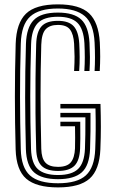

<svg xmlns="http://www.w3.org/2000/svg" viewBox="-20 -828 510 857"><path d="M238.8 8.5Q142 8.5 97.2 -30.2Q52.5 -69 49.8 -161Q46.5 -283 46.5 -396.6Q46.5 -510.2 50 -633Q53 -725.2 95.9 -766.9Q138.8 -808.5 238.5 -808.5Q335.2 -808.5 377.8 -768.4Q420.2 -728.2 425.5 -639Q427.2 -604 427.2 -575.1Q427.2 -546.2 425.2 -511.2H402.2Q405.8 -567.5 402.2 -638.2Q398 -722 358.4 -756Q318.8 -790 238.5 -790Q154 -790 114.6 -754.1Q75.2 -718.2 72.8 -632.8Q69.2 -509.8 69.4 -395.9Q69.5 -282 72.8 -161.8Q74.8 -79.8 113.9 -44.9Q153 -10 238.8 -10Q324.8 -10 363.2 -45.2Q401.8 -80.5 405 -161.8Q406.8 -207.5 407.1 -249.8Q407.5 -292 406.2 -344H249.5V-364H428.5Q430.2 -308.2 430.2 -262.2Q430.2 -216.2 428 -161Q424 -70.2 380.2 -30.9Q336.5 8.5 238.8 8.5ZM238.8 -28.2Q166.5 -28.2 132.1 -58.6Q97.8 -89 95.5 -162.8Q92.5 -274.5 92.2 -391.2Q92 -508 95.8 -632.2Q98.2 -705 130.5 -738.4Q162.8 -771.8 238.5 -771.8Q310 -771.8 342.8 -740.6Q375.5 -709.5 379.5 -636.8Q381.2 -601.5 381.4 -573.5Q381.5 -545.5 379.5 -511.2H356.5Q358.5 -543.2 358.5 -571.5Q358.5 -599.8 356.8 -635.2Q353 -699.2 325.5 -726.2Q298 -753.2 238.5 -753.2Q175 -753.2 147.9 -724.1Q120.8 -695 118.8 -631.5Q115.2 -513 115.1 -399.4Q115 -285.8 118.5 -163Q120.5 -98.5 149.6 -72.6Q178.8 -46.8 238.8 -46.8Q300.8 -46.8 328.6 -73.9Q356.5 -101 359.2 -163.8Q360.2 -195 360.9 -228.1Q361.5 -261.2 361.2 -304.2H249.5V-324.2H384Q384.2 -285 383.9 -241.9Q383.5 -198.8 382 -163Q379.2 -89 344.9 -58.6Q310.5 -28.2 238.8 -28.2ZM238.8 -65Q188.5 -65 165.6 -87.9Q142.8 -110.8 141.5 -163.8Q139 -249.2 138.4 -324.9Q137.8 -400.5 138.5 -474.6Q139.2 -548.8 141.5 -630.2Q143 -685 164.9 -710Q186.8 -735 238.5 -735Q286.5 -735 308.5 -711.4Q330.5 -687.8 333.8 -633.5Q335.5 -600 335.6 -572.2Q335.8 -544.5 333.5 -511.2H310.8Q313 -551.5 312.8 -575.6Q312.5 -599.8 310.8 -632.8Q308.2 -675.2 292.6 -696Q277 -716.8 238.5 -716.8Q202.2 -716.8 184 -697.5Q165.8 -678.2 164.2 -628.5Q160.8 -511.2 161 -397.6Q161.2 -284 164.2 -164.2Q165.2 -121 182.8 -102.1Q200.2 -83.2 238.8 -83.2Q279.8 -83.2 296.4 -103.8Q313 -124.2 314.8 -166Q315.5 -187.8 315.4 -214.1Q315.2 -240.5 314.8 -264.5H249.5V-284.5H338.2Q338.8 -237.5 338.5 -210Q338.2 -182.5 337.5 -165Q335.5 -111.5 312.4 -88.2Q289.2 -65 238.8 -65Z"/></svg>

Font: Big Shoulders Inline Text
Style: Bold
Weight: 700
Designer: Patric King
Foundry: XO Type Co
Version: Version 1.000